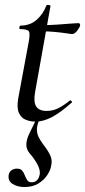

<svg xmlns="http://www.w3.org/2000/svg" viewBox="-20 -477 342 772"><path d="M123 12Q102 12 83.5 4.5Q65 -3 56 -23Q47 -43 53 -80L95 -306Q102 -342 96 -351Q90 -360 61 -360Q57 -360 58 -367Q59 -374 62 -374Q101 -374 127.5 -397.5Q154 -421 166 -454Q167 -458 175.5 -457Q184 -456 183 -453L121 -106Q114 -67 125.5 -49Q137 -31 168 -31Q194 -31 216.5 -43Q239 -55 261 -73Q263 -75 267 -71Q271 -67 269 -65Q223 -24 188.5 -6Q154 12 123 12ZM269 -340Q267 -340 247.5 -343Q228 -346 201.5 -348.5Q175 -351 150 -351L152 -376Q180 -376 209.5 -378Q239 -380 262.5 -382Q286 -384 295 -384Q299 -384 301 -381Q303 -378 302 -374Q300 -366 290 -353Q280 -340 269 -340ZM78 275Q50 275 30.5 262.5Q11 250 15 226Q17 214 26.5 207.5Q36 201 48 201Q63 201 69.5 209.5Q76 218 80 228.5Q84 239 89.5 247.5Q95 256 107 256Q134 256 140 223Q142 205 130 183Q118 161 98 138Q85 122 86 102Q87 82 98 60L127 0H140Q129 24 128.5 41.5Q128 59 135 73.5Q142 88 154 104Q172 127 181.5 146.5Q191 166 186 188Q184 205 171 225.5Q158 246 135 260.5Q112 275 78 275Z"/></svg>

Font: Cormorant Medium
Style: Italic
Weight: 500
Italic angle: -10°
Designer: Christian Thalmann (Catharsis Fonts)
Foundry: Catharsis Fonts
Version: Version 4.000